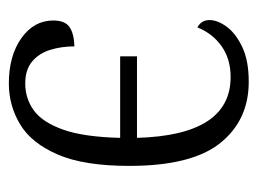

<svg xmlns="http://www.w3.org/2000/svg" viewBox="-96 -490 596 445"><g transform="rotate(-90 202.5 -268.0)"><path d="M235 10Q146 10 93 -56Q40 -122 40 -267Q40 -372 66.5 -433Q93 -494 136.5 -520Q180 -546 231 -546Q295 -546 336 -517Q377 -488 377 -443Q377 -416 362 -405.5Q347 -395 317 -394Q317 -424 309 -450Q301 -476 282 -492Q263 -508 231 -508Q196 -508 168.5 -488Q141 -468 124 -420Q107 -372 105 -288H294V-249H105Q111 -32 246 -32Q288 -32 317.5 -53Q347 -74 361 -109Q378 -100 378 -81Q378 -62 362.5 -41Q347 -20 315.5 -5Q284 10 235 10Z"/></g></svg>

Font: Noto Serif Condensed Light
Style: Regular
Weight: 300
Width: 3
Designer: Monotype Design Team
Foundry: Monotype Imaging Inc.
Version: Version 2.013